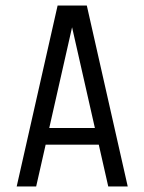

<svg xmlns="http://www.w3.org/2000/svg" viewBox="-20 -670 519 690"><path d="M292 -650 439 0H369L335 -150H144L110 0H40L187 -650ZM157 -210H321L239 -572Z"/></svg>

Font: Unica One
Style: Regular
Weight: 400
Designer: Eduardo Rodriguez Tunni
Foundry: Eduardo Rodriguez Tunni
Version: Version 2.000; ttfautohint (v1.8.4.7-5d5b);gftools[0.9.23]